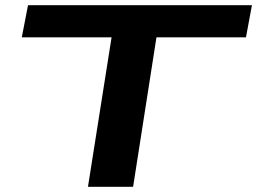

<svg xmlns="http://www.w3.org/2000/svg" viewBox="-20 -720 991 740"><path d="M928 -576H583L493 0H319L410 -576H64L88 -700H951Z"/></svg>

Font: Georama ExtraExtended SemiBold
Style: Italic
Weight: 600
Width: 8
Italic angle: -9°
Designer: Jean-Baptiste Levee
Foundry: Production Type
Version: Version 1.000